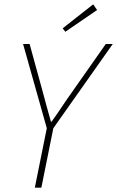

<svg xmlns="http://www.w3.org/2000/svg" viewBox="-20 -862 538 882"><path d="M280 -716 268 -732 408 -842 426 -816ZM140 0 195 -273 86 -660H116L175 -445Q185 -409 194 -374.5Q203 -340 214 -303H217Q242 -338 266 -374Q290 -410 315 -445L466 -660H498L225 -273L170 0Z"/></svg>

Font: TypoPRO Source Sans Pro
Style: Italic
Weight: 200
Italic angle: -11°
Designer: Paul D. Hunt
Foundry: Adobe Systems Incorporated
Version: Version 1.075;PS 2.000;hotconv 1.0.86;makeotf.lib2.5.63406